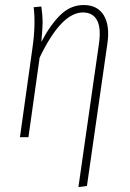

<svg xmlns="http://www.w3.org/2000/svg" viewBox="-20 -551 522 771"><path d="M294.9 200.2 377 -373Q386.7 -437.5 369.9 -469.2Q353 -501 313 -501Q226.1 -501 139.2 -319.8L94.2 0H60.1L109.9 -355Q124 -451.7 115.2 -522L146 -524.9Q150.9 -490.2 151.1 -464.6Q151.4 -439 146 -382.8Q184.1 -454.6 224.4 -492.7Q264.6 -530.8 315.9 -530.8Q371.6 -530.8 396.7 -489.5Q421.9 -448.2 411.1 -375L329.1 195.8Z"/></svg>

Font: Fira Sans Compressed UltraLight
Style: Italic
Weight: 200
Width: 3
Italic angle: -8°
Designer: Carrois Corporate & Edenspiekermann AG
Foundry: Carrois Corporate GbR & Edenspiekermann AG
Version: Version 4.203;PS 004.203;hotconv 1.0.88;makeotf.lib2.5.64775